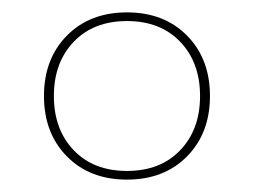

<svg xmlns="http://www.w3.org/2000/svg" viewBox="-20 -690 410 310"><path d="M51 -535Q51 -595 88 -632.5Q125 -670 185 -670Q245 -670 282 -632.5Q319 -595 319 -535Q319 -475 282 -437.5Q245 -400 185 -400Q125 -400 88 -437.5Q51 -475 51 -535ZM303 -535Q303 -589 271 -622.5Q239 -656 185 -656Q131 -656 99 -622.5Q67 -589 67 -535Q67 -481 99 -447.5Q131 -414 185 -414Q239 -414 271 -447.5Q303 -481 303 -535Z"/></svg>

Font: Work Sans Hairline
Style: Regular
Weight: 400
Designer: Wei Huang
Foundry: Wei Huang
Version: Version 1.032